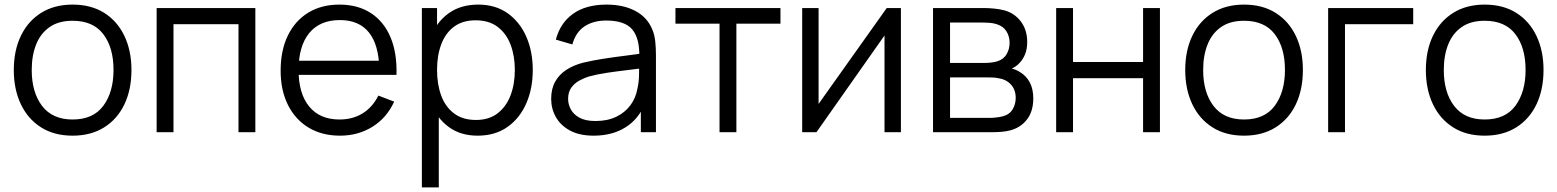

<svg xmlns="http://www.w3.org/2000/svg" viewBox="-20 -575 6772 835"><path d="M295.7 15Q215.2 15 158 -21.5Q100.8 -58 70.4 -122.4Q40 -186.8 40 -270.7Q40 -355.5 71 -419.6Q102 -483.7 159.3 -519.3Q216.7 -555 295.7 -555Q376.5 -555 433.8 -518.7Q491 -482.3 521.3 -418.2Q551.7 -354.2 551.7 -270.7Q551.7 -185.7 521.1 -121.4Q490.5 -57.2 433.1 -21.1Q375.7 15 295.7 15ZM295.7 -55.3Q385.5 -55.3 429.6 -115.2Q473.7 -175.2 473.7 -270.7Q473.7 -368.3 429.2 -426.5Q384.8 -484.7 295.7 -484.7Q235.2 -484.7 195.8 -457.3Q156.5 -430 137.2 -381.8Q118 -333.7 118 -270.7Q118 -173.2 163.1 -114.2Q208.2 -55.3 295.7 -55.3Z M734.5 0H661.2V-540H1090.5V0H1017.2V-469.7H734.5Z M1458.8 15Q1380.2 15 1322.2 -19.9Q1264.3 -54.8 1232.4 -118.4Q1200.5 -182 1200.5 -267.7Q1200.5 -356.2 1232 -420.7Q1263.5 -485.2 1320.8 -520.1Q1378.2 -555 1456.2 -555Q1536.2 -555 1592.7 -518.3Q1649.2 -481.7 1678.2 -413.2Q1707.2 -344.7 1704.3 -249.3H1629.5V-275.3Q1627.5 -380.5 1584.2 -434.1Q1541 -487.7 1458.2 -487.7Q1371 -487.7 1324.8 -431.1Q1278.5 -374.5 1278.5 -270Q1278.5 -167.8 1324.8 -111.6Q1371 -55.3 1456.2 -55.3Q1514.2 -55.3 1557.3 -82.2Q1600.5 -109 1625.5 -159.3L1694.2 -133Q1662 -62.3 1599.8 -23.7Q1537.5 15 1458.8 15ZM1665.2 -249.3H1252.5V-311H1665.2Z M2057.3 15Q1982.8 15 1931.5 -22.8Q1880.2 -60.7 1853.6 -125.3Q1827 -190 1827 -270.7Q1827 -352.3 1853.7 -416.7Q1880.3 -481 1932.3 -518Q1984.3 -555 2060.3 -555Q2134.5 -555 2187.5 -517.5Q2240.5 -480 2268.8 -415.6Q2297 -351.2 2297 -270.7Q2297 -189.7 2268.6 -125Q2240.2 -60.3 2186.7 -22.7Q2133.2 15 2057.3 15ZM1888.3 240H1814.7V-540H1880.7V-133.3H1888.3ZM2050 -53.3Q2106.3 -53.3 2143.8 -82Q2181.3 -110.7 2200.2 -159.9Q2219 -209.2 2219 -270.7Q2219 -331.7 2200.5 -380.6Q2182 -429.5 2144.2 -458.1Q2106.5 -486.7 2048.3 -486.7Q1992.2 -486.7 1954.9 -459.2Q1917.7 -431.7 1899.2 -382.8Q1880.7 -334 1880.7 -270.7Q1880.7 -208 1899 -158.8Q1917.3 -109.7 1954.9 -81.5Q1992.5 -53.3 2050 -53.3Z M2561.7 15Q2500.3 15 2459.2 -7.1Q2418.2 -29.2 2397.6 -65.6Q2377 -102 2377 -145Q2377 -189.2 2394.7 -220.3Q2412.3 -251.5 2443.2 -271.4Q2474.2 -291.3 2514.3 -302Q2555.7 -312 2605.3 -319.7Q2655 -327.3 2702.8 -333.2Q2750.7 -339.2 2786.7 -344.3L2760.3 -328.7Q2762 -408.3 2729.5 -447Q2697 -485.7 2616.3 -485.7Q2561 -485.7 2522.7 -460.7Q2484.3 -435.7 2469 -381.7L2397.3 -402.7Q2416.2 -475 2472.2 -515Q2528.2 -555 2617.7 -555Q2691.5 -555 2743.3 -527.3Q2795.2 -499.7 2816.7 -447Q2826.7 -423.7 2829.7 -394.7Q2832.7 -365.7 2832.7 -335.3V0H2767V-135.7L2786 -127.3Q2758.5 -57.8 2700.6 -21.4Q2642.7 15 2561.7 15ZM2570 -48.7Q2621.5 -48.7 2659.9 -67.1Q2698.3 -85.5 2721.9 -117.7Q2745.5 -149.8 2752.3 -190.7Q2758.5 -216.7 2759.1 -247.8Q2759.7 -278.8 2759.7 -294.7L2787.7 -280Q2749.8 -275 2706.2 -269.9Q2662.5 -264.8 2620.2 -258.5Q2577.8 -252.2 2544 -243Q2521 -236.3 2499.6 -224.6Q2478.2 -212.8 2464.4 -193.5Q2450.7 -174.2 2450.7 -145Q2450.7 -121.5 2462.4 -99.4Q2474.2 -77.3 2500.3 -63Q2526.5 -48.7 2570 -48.7Z M3182.5 0H3109.2V-472H2917.5V-540H3374.2V-472H3182.5Z M3836.3 -540H3898V0H3826.7V-420.7L3530.7 0H3468.7V-540H3540V-123Z M4289 0H4037.7V-540H4260Q4277 -540 4301.3 -537.9Q4325.7 -535.8 4346.7 -530.3Q4392 -518.3 4419.7 -481.5Q4447.3 -444.7 4447.3 -392.3Q4447.3 -363.3 4438.7 -340.8Q4430 -318.2 4414 -301.3Q4406.7 -293.2 4397.7 -286.8Q4388.7 -280.5 4380 -276.7Q4396 -273.7 4414.7 -262.3Q4443.3 -245.3 4458.5 -216.6Q4473.7 -187.8 4473.7 -147Q4473.7 -91.7 4447.1 -56.5Q4420.5 -21.3 4376 -8.7Q4356 -3 4332.8 -1.5Q4309.5 0 4289 0ZM4111.7 -238.3V-62.3H4285.7Q4296.2 -62.3 4312.1 -64.1Q4328 -65.8 4340.3 -69Q4370.2 -76.7 4383.8 -99.3Q4397.3 -122 4397.3 -149Q4397.3 -184.7 4376.6 -207.3Q4355.8 -230 4321.3 -235Q4310.2 -237.5 4297.6 -237.9Q4285 -238.3 4275 -238.3ZM4111.7 -477V-301.3H4262.7Q4275.7 -301.3 4291.8 -303.1Q4307.8 -304.8 4320 -309.3Q4346 -318.3 4358.3 -340.4Q4370.7 -362.5 4370.7 -388.3Q4370.7 -416.8 4357.2 -438.4Q4343.8 -460 4317.7 -468.7Q4299.7 -475 4278.9 -476Q4258.2 -477 4252.7 -477Z M4646.5 0H4573.2V-540H4646.5V-305.3H4951.2V-540H5024.5V0H4951.2V-235H4646.5Z M5390.2 15Q5309.7 15 5252.5 -21.5Q5195.3 -58 5164.9 -122.4Q5134.5 -186.8 5134.5 -270.7Q5134.5 -355.5 5165.5 -419.6Q5196.5 -483.7 5253.8 -519.3Q5311.2 -555 5390.2 -555Q5471 -555 5528.2 -518.7Q5585.5 -482.3 5615.8 -418.2Q5646.2 -354.2 5646.2 -270.7Q5646.2 -185.7 5615.6 -121.4Q5585 -57.2 5527.6 -21.1Q5470.2 15 5390.2 15ZM5390.2 -55.3Q5480 -55.3 5524.1 -115.2Q5568.2 -175.2 5568.2 -270.7Q5568.2 -368.3 5523.8 -426.5Q5479.3 -484.7 5390.2 -484.7Q5329.7 -484.7 5290.3 -457.3Q5251 -430 5231.8 -381.8Q5212.5 -333.7 5212.5 -270.7Q5212.5 -173.2 5257.6 -114.2Q5302.7 -55.3 5390.2 -55.3Z M5829.3 0H5756V-540H6126V-469.7H5829.3Z M6436.7 15Q6356.2 15 6299 -21.5Q6241.8 -58 6211.4 -122.4Q6181 -186.8 6181 -270.7Q6181 -355.5 6212 -419.6Q6243 -483.7 6300.3 -519.3Q6357.7 -555 6436.7 -555Q6517.5 -555 6574.8 -518.7Q6632 -482.3 6662.3 -418.2Q6692.7 -354.2 6692.7 -270.7Q6692.7 -185.7 6662.1 -121.4Q6631.5 -57.2 6574.1 -21.1Q6516.7 15 6436.7 15ZM6436.7 -55.3Q6526.5 -55.3 6570.6 -115.2Q6614.7 -175.2 6614.7 -270.7Q6614.7 -368.3 6570.2 -426.5Q6525.8 -484.7 6436.7 -484.7Q6376.2 -484.7 6336.8 -457.3Q6297.5 -430 6278.2 -381.8Q6259 -333.7 6259 -270.7Q6259 -173.2 6304.1 -114.2Q6349.2 -55.3 6436.7 -55.3Z"/></svg>

Font: Manrope Variable Light
Style: Regular
Weight: 200
Designer: Mikhail Sharanda
Foundry: Mikhail Sharanda
Version: Version 4.505